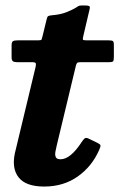

<svg xmlns="http://www.w3.org/2000/svg" viewBox="-20 -668 460 704"><path d="M44 -520Q32.5 -520 27.5 -517Q22.5 -514 22.5 -501.5V-458.5Q22.5 -447 27.2 -443.5Q32 -440 42.5 -440H97.5Q110 -440 111.2 -435.8Q112.5 -431.5 110.5 -422.5L34.5 -106Q22.5 -49.5 49 -16.8Q75.5 16 142 16Q213 16 265.2 -21Q317.5 -58 344 -119Q349.5 -131.5 348.2 -135.5Q347 -139.5 336.5 -144.5L303.5 -160.5Q294.5 -164.5 289.5 -159.8Q284.5 -155 279 -146.5Q259.5 -116.5 240 -100.2Q220.5 -84 202 -84Q188 -84 184.5 -92Q181 -100 183.2 -111.8Q185.5 -123.5 188 -134.5L258 -426Q260 -434 262.5 -437Q265 -440 275.5 -440H378.5Q392.5 -440 395 -443.5Q397.5 -447 397.5 -460.5V-503.5Q397.5 -515 393.8 -517.5Q390 -520 379 -520H298Q285 -520 284 -523Q283 -526 285.5 -536L308.5 -634Q311 -643.5 307 -645.8Q303 -648 290.5 -648Q280.5 -648 275.8 -647.8Q271 -647.5 267.2 -645.5Q263.5 -643.5 256 -638.5Q244.5 -631.5 223 -623Q201.5 -614.5 170 -612Q160 -611 156.5 -608.8Q153 -606.5 151 -597L136 -535.5Q134 -526.5 132.5 -523.2Q131 -520 119.5 -520Z"/></svg>

Font: Besley
Style: Bold Italic
Weight: 700
Italic angle: -13°
Designer: Owen Earl
Foundry: indestructible type*
Version: Version 2.001